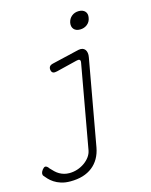

<svg xmlns="http://www.w3.org/2000/svg" viewBox="-175 -855 916 1165"><g transform="rotate(-15 283.0 -272.5)"><path d="M368 -458Q371 -473 364.5 -477.5Q358 -482 344 -478L214 -446Q198 -442 189 -445.5Q180 -449 177 -462Q174 -475 179.5 -484.5Q185 -494 202 -498L372 -538Q387 -541 397.5 -538Q408 -535 414.5 -526.5Q421 -518 423 -505.5Q425 -493 422 -478L325 63Q318 100 301.5 129Q285 158 259 178.5Q233 199 198.5 209.5Q164 220 120 220Q87 220 62 212Q37 204 19 192Q1 180 -11 167Q-23 154 -31 144Q-34 140 -34 135V127Q-33 122 -30 116.5Q-27 111 -23 106Q-19 101 -14.5 97.5Q-10 94 -5 94Q0 94 6 98.5Q12 103 17 111Q29 124 40.5 135Q52 146 65 153.5Q78 161 93.5 165.5Q109 170 127 170Q153 170 177.5 162Q202 154 222.5 139.5Q243 125 256.5 106.5Q270 88 274 67ZM415 -655Q389 -655 376 -670Q363 -685 367 -710Q372 -735 390.5 -750Q409 -765 435 -765Q461 -765 474.5 -750Q488 -735 483 -710Q479 -685 460 -670Q441 -655 415 -655Z"/></g></svg>

Font: Maple Mono Thin
Style: Italic
Weight: 250
Italic angle: -10°
Monospace: yes
Designer: subframe7536
Version: Version 7.000